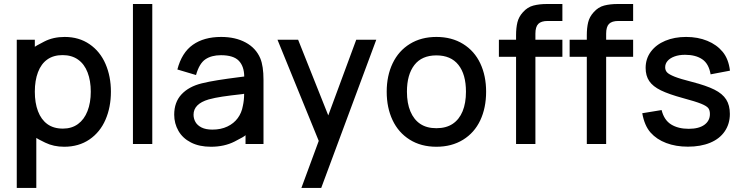

<svg xmlns="http://www.w3.org/2000/svg" viewBox="-20 -695 3649 945"><path d="M158.7 230H62.5V-499.5H151.4V-464.4Q153.8 -467.8 197.8 -490.5Q241.7 -513.2 298.3 -513.2Q368.7 -513.2 420.7 -477.5Q472.7 -441.9 499.3 -380.4Q525.9 -318.8 525.9 -243.7Q525.9 -167.5 499.3 -106Q472.7 -44.4 420.2 -8.5Q367.7 27.3 295.9 27.3Q244.1 27.3 202.6 7.1Q161.1 -13.2 158.7 -16.1ZM289.6 -62Q333 -62 363.8 -84.5Q394.5 -106.9 410.6 -148.2Q426.8 -189.5 426.8 -243.7Q426.8 -297.4 411.1 -338.4Q395.5 -379.4 364.3 -401.6Q333 -423.8 288.1 -423.8Q243.2 -423.8 212.9 -402.3Q182.6 -380.9 167 -339.8Q151.4 -298.8 151.4 -243.7Q151.4 -188.5 167 -147.5Q182.6 -106.4 213.1 -84.2Q243.7 -62 289.6 -62Z M729.5 13.7H634.3V-675.3H729.5Z M1018.1 27.3Q960.9 27.3 919.9 6.3Q878.9 -14.6 858.2 -51Q837.4 -87.4 837.4 -130.4Q837.4 -191.9 873.3 -230.5Q909.2 -269 972.7 -284.7Q1008.3 -293.5 1052.7 -300.5Q1097.2 -307.6 1154.8 -314.9L1182.1 -318.4Q1181.6 -368.7 1155.3 -396Q1128.9 -423.3 1067.4 -423.3Q1021 -423.3 991 -403.1Q960.9 -382.8 944.8 -325.7L853 -353Q874.5 -436 929.2 -474.6Q983.9 -513.2 1068.4 -513.2Q1138.7 -513.2 1189.2 -485.8Q1239.7 -458.5 1261.2 -407.7Q1276.9 -369.6 1276.9 -301.8V13.7H1188.5V-29.8Q1185.1 -23.9 1134.5 1.7Q1084 27.3 1018.1 27.3ZM1025.4 -57.1Q1067.4 -57.1 1099.1 -72.3Q1130.9 -87.4 1150.1 -113.5Q1169.4 -139.6 1175.3 -173.8Q1181.6 -201.2 1181.6 -233.4Q1180.7 -233.4 1173.3 -231.9Q1111.8 -225.1 1074.5 -219.5Q1037.1 -213.9 1006.8 -205.6Q932.6 -183.6 932.6 -130.4Q932.6 -111.3 941.9 -94.7Q951.2 -78.1 971.9 -67.6Q992.7 -57.1 1025.4 -57.1Z M1561 230H1463.4L1548.8 -1.5L1345.7 -499.5H1447.3L1595.7 -127L1733.4 -499.5H1832Z M2127.9 27.3Q2052.2 27.3 1996.6 -7.6Q1940.9 -42.5 1912.1 -103.8Q1883.3 -165 1883.3 -243.7Q1883.3 -322.3 1912.6 -383.5Q1941.9 -444.8 1997.6 -479Q2053.2 -513.2 2127.9 -513.2Q2203.6 -513.2 2259.5 -478.5Q2315.4 -443.8 2344 -382.8Q2372.6 -321.8 2372.6 -243.7Q2372.6 -164.1 2343.8 -102.8Q2314.9 -41.5 2259 -7.1Q2203.1 27.3 2127.9 27.3ZM2127.9 -64Q2175.8 -64 2208 -85.4Q2240.2 -106.9 2256.8 -147.2Q2273.4 -187.5 2273.4 -243.7Q2273.4 -329.1 2236.3 -375.7Q2199.2 -422.4 2127.9 -422.4Q2056.2 -422.4 2019.5 -375Q1982.9 -327.6 1982.9 -243.7Q1982.9 -187 2000 -146.5Q2017.1 -106 2048.8 -85Q2080.6 -64 2127.9 -64Z M2615.2 13.7H2520V-415.5H2435.5V-499.5H2520V-522Q2520 -557.6 2526.6 -585Q2533.2 -612.3 2553.7 -634.8Q2576.2 -660.2 2605.5 -667.7Q2634.8 -675.3 2671.4 -675.3H2748V-591.8H2675.8Q2643.6 -591.8 2629.4 -577.4Q2615.2 -563 2615.2 -529.3V-499.5H2748V-415.5H2615.2Z M2963.4 13.7H2868.2V-415.5H2783.7V-499.5H2868.2V-522Q2868.2 -557.6 2874.8 -585Q2881.3 -612.3 2901.9 -634.8Q2924.3 -660.2 2953.6 -667.7Q2982.9 -675.3 3019.5 -675.3H3096.2V-591.8H3023.9Q2991.7 -591.8 2977.5 -577.4Q2963.4 -563 2963.4 -529.3V-499.5H3096.2V-415.5H2963.4Z M3365.7 26.9Q3306.6 26.9 3259.3 9Q3211.9 -8.8 3181.9 -42.7Q3151.9 -76.7 3141.1 -137.7L3236.3 -153.3Q3248.5 -104 3283.2 -82.5Q3317.9 -61 3369.6 -61Q3419.9 -61 3447 -80.8Q3474.1 -100.6 3474.1 -133.8Q3474.1 -152.3 3466.1 -162.8Q3458 -173.3 3431.2 -184.3Q3404.3 -195.3 3340.8 -212.4Q3272.5 -231 3232.9 -250.2Q3193.4 -269.5 3175.5 -295.9Q3157.7 -322.3 3157.7 -360.8Q3157.7 -406.2 3183.6 -440.9Q3209.5 -475.6 3254.6 -494.4Q3299.8 -513.2 3356.9 -513.2Q3414.6 -513.2 3461.2 -494.1Q3507.8 -475.1 3536.9 -439.9Q3565.9 -404.8 3572.8 -347.2L3477.5 -329.1Q3468.8 -381.3 3436.3 -403.3Q3403.8 -425.3 3351.6 -425.3Q3321.8 -425.3 3299.6 -417Q3277.3 -408.7 3265.6 -395Q3253.9 -381.3 3253.9 -363.8Q3253.9 -348.6 3263.4 -338.6Q3272.9 -328.6 3300.5 -317.6Q3328.1 -306.6 3385.7 -292Q3456.1 -273.9 3496.1 -253.9Q3536.1 -233.9 3554.2 -205.3Q3572.3 -176.8 3572.3 -134.3Q3572.3 -85.4 3547.1 -48.6Q3522 -11.7 3475.3 7.6Q3428.7 26.9 3365.7 26.9Z"/></svg>

Font: Potro Sans Bangla
Style: Bold
Weight: 700
Designer: Jayed Ahsan Saad
Foundry: Codepotro
Version: Potro Sans Bangla;Version 0.996;CodepotroFonts;